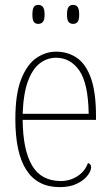

<svg xmlns="http://www.w3.org/2000/svg" viewBox="-20 -758 449 788"><path d="M225 10Q43 10 43 -269Q43 -374 67.5 -434.5Q92 -495 130 -520.5Q168 -546 210 -546Q258 -546 295 -521Q332 -496 353 -438Q374 -380 374 -281V-266H73Q74 -143 111.5 -79Q149 -15 230 -15Q267 -15 298 -35Q329 -55 341 -89Q354 -85 354 -72Q354 -56 338.5 -36.5Q323 -17 294.5 -3.5Q266 10 225 10ZM344 -291Q342 -416 305.5 -468.5Q269 -521 210 -521Q174 -521 144 -498.5Q114 -476 95 -425.5Q76 -375 73 -291ZM280 -660Q268 -660 261.5 -668Q255 -676 255 -698Q255 -721 261.5 -729.5Q268 -738 280 -738Q292 -738 298.5 -729.5Q305 -721 305 -698Q305 -676 298.5 -668Q292 -660 280 -660ZM137 -660Q125 -660 119 -668Q113 -676 113 -698Q113 -721 119 -729.5Q125 -738 137 -738Q149 -738 156 -729.5Q163 -721 163 -698Q163 -676 156 -668Q149 -660 137 -660Z"/></svg>

Font: Noto Serif Condensed Thin
Style: Regular
Weight: 100
Width: 3
Designer: Monotype Design Team
Foundry: Monotype Imaging Inc.
Version: Version 2.013; ttfautohint (v1.8.4.7-5d5b)